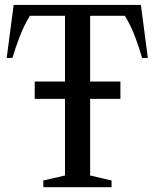

<svg xmlns="http://www.w3.org/2000/svg" viewBox="-20 -782 646 802"><path d="M161 0V-28L251.5 -49V-369H125V-441.5H251.5V-716H105Q79.5 -674.5 61.8 -628Q44 -581.5 32 -540H8L37 -761.5H568.5L597.5 -540H573.5Q562 -581.5 544.5 -628Q527 -674.5 501.5 -716H356.5V-441.5H483V-369H356.5V-49L446 -28V0Z"/></svg>

Font: Libre Caslon Condensed Medium
Style: Regular
Weight: 500
Designer: Pablo Impallari, Rodrigo Fuenzalida, Katja Schimmel, Ertekin Erdin
Foundry: Pablo Impallari, Rodrigo Fuenzalida
Version: Version 2.000; ttfautohint (v1.8.4.7-5d5b);gftools[0.9.33]